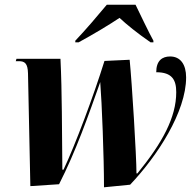

<svg xmlns="http://www.w3.org/2000/svg" viewBox="-20 -786 822 816"><path d="M300 -613V-606H314C375 -639 448 -683 488 -710C518 -682 562 -646 620 -606H632V-613C613 -647 575 -727 556 -766H434C394 -718 344 -659 300 -613ZM422 10 533 -1C649 -123 771 -311 771 -457C771 -512 747 -546 703 -546C670 -546 644 -529 644 -479C712 -479 729 -446 729 -394C729 -287 670 -179 564 -49H560C560 -122 541 -432 531 -532L424 -527C378 -379 299 -168 250 -65H245C243 -229 244 -394 237 -536H50L47 -526H60C85 -526 98 -517 99 -474L109 5L231 -3C303 -144 356 -296 406 -437C413 -350 422 -117 422 10Z"/></svg>

Font: Noto Serif Display Condensed ExtraBold
Style: Italic
Weight: 800
Width: 3
Italic angle: -12°
Designer: Monotype Design Team
Foundry: Monotype Imaging Inc.
Version: Version 2.009